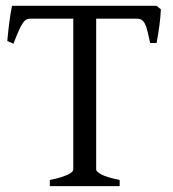

<svg xmlns="http://www.w3.org/2000/svg" viewBox="-20 -635 591 655"><path d="M149.9 0V-21Q172.4 -25.4 187.7 -30.3Q203.1 -35.2 212.4 -39.8Q221.7 -44.4 225.8 -48.6Q230 -52.7 230 -56.2V-571.3H84Q76.7 -571.3 70.6 -568.6Q64.5 -565.9 58.3 -557.1Q52.2 -548.3 44.4 -531.2Q36.6 -514.2 25.9 -485.8L4.9 -495.1Q7.3 -523.9 11.5 -556.6Q15.6 -589.4 21 -615.2H514.2L528.8 -603Q527.8 -578.1 523.9 -548.6Q520 -519 514.2 -488.3H492.2Q487.3 -510.7 483.6 -526.6Q480 -542.5 475.1 -552.5Q470.2 -562.5 463.6 -566.9Q457 -571.3 446.8 -571.3H308.1V-56.2Q308.1 -49.8 325.7 -40Q343.3 -30.3 388.2 -21V0Z"/></svg>

Font: Gentium Plus CyrE
Style: Regular
Weight: 400
Designer: J. Victor Gaultney, Annie Olsen, Iska Routamaa, Becca Hirsbrunner
Foundry: SIL International
Version: Version 5.000